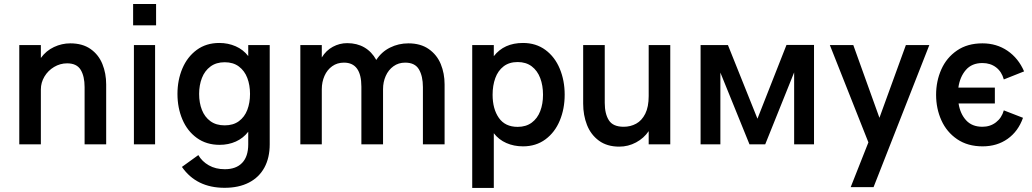

<svg xmlns="http://www.w3.org/2000/svg" viewBox="-20 -709 5070 943"><path d="M74.7 -487.8H180.7V-424.3Q206.5 -460 245.1 -478Q283.7 -496.1 325.2 -496.1Q385.3 -496.1 424.8 -468.3Q464.4 -440.4 482.9 -394.5Q501.5 -348.6 501.5 -294.4V0H395.5V-281.2Q395.5 -334.5 376.2 -366.2Q356.9 -397.9 309.6 -397.9Q275.4 -397.9 245.6 -380.1Q215.8 -362.3 198.2 -332.8Q180.7 -303.2 180.7 -270V0H74.7Z M633.8 -584.5V-689.5H746.6V-584.5ZM637.7 0V-487.8H741.7V0Z M1083 213.4Q944.8 213.4 873.5 110.8L954.1 52.7Q972.2 84 1005.6 103Q1039.1 122.1 1084 122.1Q1139.6 122.1 1169.4 90.8Q1199.2 59.6 1199.2 0V-62Q1174.8 -30.3 1138.4 -13.9Q1102.1 2.4 1058.6 2.4Q993.7 2.4 946.8 -31.5Q899.9 -65.4 875.7 -122.6Q851.6 -179.7 851.6 -247.6Q851.6 -315.4 875.7 -372.6Q899.9 -429.7 946.3 -463.9Q992.7 -498 1057.1 -498Q1100.1 -498 1137.5 -481.7Q1174.8 -465.3 1199.2 -433.6V-487.8H1304.7V0Q1304.7 65.9 1278.6 114Q1252.4 162.1 1202.6 187.7Q1152.8 213.4 1083 213.4ZM1208 -247.6Q1208 -291 1194.6 -326.2Q1181.2 -361.3 1153.3 -382.3Q1125.5 -403.3 1083.5 -403.3Q1042 -403.3 1013.7 -382.3Q985.4 -361.3 971.7 -325.9Q958 -290.5 958 -247.6Q958 -204.1 971.7 -169.2Q985.4 -134.3 1013.4 -113.8Q1041.5 -93.3 1083.5 -93.3Q1125.5 -93.3 1153.3 -113.8Q1181.2 -134.3 1194.6 -169.2Q1208 -204.1 1208 -247.6Z M1455.1 -487.8H1560.5V-426.8Q1581.5 -461.4 1614.7 -479.2Q1647.9 -497.1 1685.1 -497.1Q1733.4 -497.1 1769.5 -476.1Q1805.7 -455.1 1828.1 -414.6Q1854 -454.6 1895.8 -475.3Q1937.5 -496.1 1985.8 -496.1Q2045.9 -496.1 2085.9 -468Q2126 -439.9 2144.8 -394.3Q2163.6 -348.6 2163.6 -294.4V0H2057.1V-281.2Q2057.1 -335 2037.6 -368.2Q2018.1 -401.4 1970.2 -401.4Q1937 -401.4 1912.4 -383.5Q1887.7 -365.7 1874.5 -335.9Q1861.3 -306.2 1861.3 -271V0H1754.9V-283.2Q1754.9 -401.4 1669.4 -401.4Q1636.2 -401.4 1611.6 -383.8Q1586.9 -366.2 1573.7 -336.2Q1560.5 -306.2 1560.5 -271V0H1455.1Z M2299.3 -487.8H2405.3V-433.1Q2455.6 -498 2548.8 -498Q2612.3 -498 2658.7 -463.9Q2705.1 -429.7 2729.2 -371.6Q2753.4 -313.5 2753.4 -244.1Q2753.4 -174.3 2729.2 -116.5Q2705.1 -58.6 2658.7 -24.4Q2612.3 9.8 2548.8 9.8Q2503.9 9.8 2466.8 -6.6Q2429.7 -22.9 2405.3 -54.7V213.9H2299.3ZM2647 -243.7Q2647 -289.1 2633.3 -325.4Q2619.6 -361.8 2591.6 -383.1Q2563.5 -404.3 2522.5 -404.3Q2481 -404.3 2453.4 -383.1Q2425.8 -361.8 2412.6 -325.4Q2399.4 -289.1 2399.4 -243.7Q2399.4 -173.8 2430.2 -129.9Q2460.9 -85.9 2522.5 -85.9Q2563.5 -85.9 2591.6 -106.7Q2619.6 -127.4 2633.3 -163.1Q2647 -198.7 2647 -243.7Z M2844.2 -200.2V-487.8H2950.2V-203.6Q2950.2 -149.9 2970.5 -118.2Q2990.7 -86.4 3043 -86.4Q3076.7 -86.4 3104.5 -101.6Q3132.3 -116.7 3149.2 -150.4Q3166 -184.1 3166 -237.3V-487.8H3272V0H3166V-64.9Q3142.6 -30.3 3104 -9.5Q3065.4 11.2 3021.5 11.2Q2961.4 11.2 2921.6 -18.1Q2881.8 -47.4 2863 -95.2Q2844.2 -143.1 2844.2 -200.2Z M3420.9 0V-487.8H3555.2L3700.2 -126L3842.8 -488.3H3978V0H3880.4V-353.5L3738.3 0H3661.1L3518.1 -352.5V0Z M4158.2 210 4245.1 -9.8 4055.7 -487.8H4170.9L4299.3 -130.4L4429.2 -487.8H4544.4L4270.5 210Z M4577.6 -243.2Q4577.6 -310.5 4603.3 -368.2Q4628.9 -425.8 4680.2 -460.9Q4731.4 -496.1 4805.2 -496.1Q4875 -496.1 4928.5 -459.5Q4981.9 -422.9 5009.8 -358.4L4910.2 -318.8Q4899.9 -356.9 4872.1 -378.2Q4844.2 -399.4 4805.2 -399.4Q4752.9 -399.4 4723.6 -365.2Q4694.3 -331.1 4687 -278.8H4866.2V-200.7H4688Q4695.8 -150.4 4724.9 -118.4Q4753.9 -86.4 4805.2 -86.4Q4843.3 -86.4 4871.6 -108.2Q4899.9 -129.9 4910.2 -167L5004.4 -130.4Q4981 -64 4929 -27.1Q4877 9.8 4806.2 9.8Q4732.4 9.8 4680.9 -25.4Q4629.4 -60.5 4603.5 -118.2Q4577.6 -175.8 4577.6 -243.2Z"/></svg>

Font: Acari Sans SemiBold
Style: Regular
Weight: 600
Designer: Alfredo Marco Pradil and Stefan Peev
Foundry: Hanken Design Co.
Version: Version 1.045;January 11, 2019;FontCreator 11.5.0.2425 64-bi